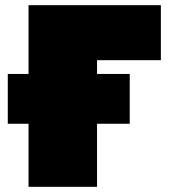

<svg xmlns="http://www.w3.org/2000/svg" viewBox="-20 -720 660 740"><path d="M90 -435V-700H600V-488H354V-435H480V-243H354V0H90V-243H10V-435Z"/></svg>

Font: Golos Text Black
Style: Regular
Weight: 900
Designer: A.Korolkova, Vitaly Kuzmin
Foundry: ParaType Ltd
Version: Version 2.004